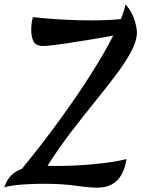

<svg xmlns="http://www.w3.org/2000/svg" viewBox="-63 -858 668 885"><path d="M135 -11Q97 -11 48.5 -8Q0 -5 -43 5Q-40 -4 -32.5 -20Q-25 -36 -8 -52.5Q9 -69 38 -80Q133 -196 213.5 -307Q294 -418 356.5 -516.5Q419 -615 459 -694Q438 -690 403.5 -684Q369 -678 328.5 -671.5Q288 -665 249 -659Q210 -653 179.5 -649.5Q149 -646 136 -646Q101 -646 91 -668Q81 -690 81 -720Q81 -741 83.5 -756Q86 -771 89 -779Q103 -777 143.5 -773.5Q184 -770 241 -767Q298 -764 360 -764Q395 -764 428.5 -765.5Q462 -767 494 -770Q510 -809 516 -838Q546 -802 557 -766Q568 -730 568 -709Q568 -670 542 -621Q516 -572 472 -513.5Q428 -455 374 -388.5Q320 -322 263.5 -248Q207 -174 156 -94Q163 -93 172 -93Q181 -93 196 -93Q235 -93 281 -95Q327 -97 372.5 -101.5Q418 -106 456.5 -112Q495 -118 520 -125Q500 7 386 7Q348 7 286.5 -2Q225 -11 135 -11Z"/></svg>

Font: Merienda Medium
Style: Regular
Weight: 500
Designer: Eduardo Rodriguez Tunni
Foundry: Eduardo Rodriguez Tunni
Version: Version 2.001; ttfautohint (v1.8.4.7-5d5b)